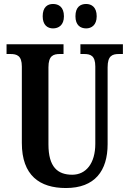

<svg xmlns="http://www.w3.org/2000/svg" viewBox="-20 -937 652 967"><path d="M414 -794C440 -794 467 -810 467 -855C467 -902 440 -917 414 -917C385 -917 360 -902 360 -855C360 -810 385 -794 414 -794ZM247 -794C275 -794 302 -810 302 -855C302 -902 275 -917 247 -917C220 -917 195 -902 195 -855C195 -810 220 -794 247 -794ZM312 10C458 10 522 -77 522 -211V-598C522 -657 546 -665 580 -665H599V-714H385V-665H403C436 -665 460 -657 460 -602V-213C460 -114 413 -57 344 -57C270 -57 224 -96 224 -210V-598C224 -657 249 -665 282 -665H300V-714H13V-665H32C65 -665 90 -657 90 -602V-217C90 -53 180 10 312 10Z"/></svg>

Font: Noto Serif Bengali ExtraCondensed
Style: Regular
Weight: 400
Width: 2
Designer: Juan Bruce, Universal Thirst, Indian Type Foundry and the Monotype Design Team.
Foundry: Monotype Imaging Inc.
Version: Version 2.003